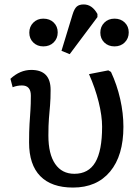

<svg xmlns="http://www.w3.org/2000/svg" viewBox="-20 -831 622 865"><path d="M309 14Q212 14 161.5 -37.5Q111 -89 111 -189Q111 -240 113 -272Q115 -304 117 -332.5Q119 -361 119 -400Q119 -446 79 -446Q57 -446 37 -438L27 -476Q70 -516 121 -516Q208 -516 208 -426Q208 -385 205.5 -356.5Q203 -328 200.5 -298Q198 -268 198 -220Q198 -137 228.5 -92.5Q259 -48 315 -48Q379 -48 409.5 -100Q440 -152 440 -260Q440 -309 424.5 -371.5Q409 -434 381 -497L468 -514L480 -507Q507 -449 521.5 -385Q536 -321 536 -260Q536 -130 476 -58Q416 14 309 14ZM294 -587 257 -602 307 -766Q315 -792 326 -801.5Q337 -811 357 -811Q395 -811 419 -768V-754ZM175 -622Q148 -622 130 -639.5Q112 -657 112 -684Q112 -711 130 -729Q148 -747 175 -747Q204 -747 222 -729.5Q240 -712 240 -685Q240 -658 222 -640Q204 -622 175 -622ZM496 -622Q468 -622 450 -639.5Q432 -657 432 -684Q432 -711 450 -729Q468 -747 496 -747Q524 -747 542 -729.5Q560 -712 560 -685Q560 -658 542 -640Q524 -622 496 -622Z"/></svg>

Font: Literata 12pt
Style: Regular
Weight: 400
Designer: Latin by Veronika Burian and Jose Scaglione. Greek by Irene Vlachou. Cyrillic by Vera Evstafieva.
Foundry: TypeTogether
Version: Version 3.002